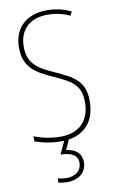

<svg xmlns="http://www.w3.org/2000/svg" viewBox="-104 -778 642 1071"><g transform="rotate(-10 217.5 -242.0)"><path d="M298 145C298 99 268 69 212 63L237 7C330 -7 389 -72 389 -184C389 -299 326 -329 224 -376C145 -411 79 -444 79 -545C79 -644 142 -699 240 -699C275 -699 320 -693 366 -671L377 -693C341 -712 291 -724 241 -724C131 -724 52 -663 52 -545C52 -429 123 -393 211 -353C310 -309 362 -280 362 -184C362 -77 300 -16 196 -16C142 -16 87 -28 46 -45V-16C88 0 141 10 195 10C200 10 205 10 210 10L177 82C236 84 273 100 273 145C273 192 236 217 187 217C171 217 153 214 138 210V234C153 238 171 240 187 240C254 240 298 203 298 145Z"/></g></svg>

Font: Noto Sans Thai Looped Condensed Thin
Style: Regular
Weight: 100
Width: 3
Designer: Sasikarn Vongin, Ben Mitchell
Foundry: The Fontpad Ltd
Version: Version 1.001